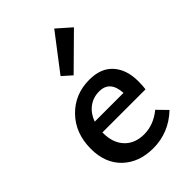

<svg xmlns="http://www.w3.org/2000/svg" viewBox="-213 -791 882 882"><g transform="rotate(-45 228.5 -349.5)"><path d="M380 -645 223 -490 178 -530 312 -705ZM376 -113 422 -66Q346 6 245 6Q153 6 96.5 -48Q40 -102 40 -195Q40 -296 102.5 -360.5Q165 -425 260 -425Q335 -425 374.5 -380.5Q414 -336 414 -261Q414 -229 411 -211H131V-207Q131 -143 166 -106Q201 -69 261 -69Q322 -69 376 -113ZM254 -355Q214 -355 184.5 -332.5Q155 -310 141 -271H328Q323 -355 254 -355Z"/></g></svg>

Font: EauTest Semibold
Style: Regular
Weight: 600
Designer: Christian Thalmann (Catharsis Fonts)
Version: Version 0.001;PS 000.001;hotconv 1.0.88;makeotf.lib2.5.64775